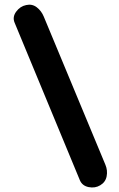

<svg xmlns="http://www.w3.org/2000/svg" viewBox="-20 -750 516 835"><path d="M416 55.7Q393.6 69.3 365.5 63.7Q337.4 58.1 327.1 33.2L43.5 -651.4Q33.2 -675.8 50.3 -699.2Q67.4 -722.7 93.8 -728Q119.6 -733.9 139.9 -718.3Q160.2 -702.6 170.4 -677.7L438.5 -33.2Q448.7 -8.8 443.8 16.6Q439 42 416 55.7Z"/></svg>

Font: Mikhak-DS1-FD Bold
Style: Bold
Weight: 700
Designer: Amin Abedi
Version: Version 3.2